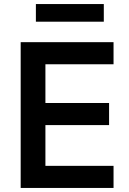

<svg xmlns="http://www.w3.org/2000/svg" viewBox="-20 -927 638 947"><path d="M82 0V-719H540V-610H204V-419H518V-310H204V-109H540V0ZM157 -820V-907H492V-820Z"/></svg>

Font: Nunitoga
Style: Bold
Weight: 700
Designer: Vernon Adams
Foundry: Vernon Adams
Version: Version 1.0